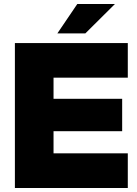

<svg xmlns="http://www.w3.org/2000/svg" viewBox="-20 -934 683 954"><path d="M54 0H615V-172H246V-282H587V-443H246V-548H615V-720H54ZM265 -768H404L551 -914H364Z"/></svg>

Font: Aspekta 850
Style: Regular
Weight: 850
Designer: Ivo Dolenc
Version: Version 2.000